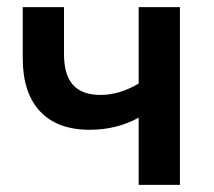

<svg xmlns="http://www.w3.org/2000/svg" viewBox="-20 -520 602 540"><path d="M232 -155Q141 -155 92.5 -207Q44 -259 44 -356V-500H160V-368Q160 -309 185.5 -281Q211 -253 263 -253Q316 -253 370 -285V-500H486V0H370V-189Q308 -155 232 -155Z"/></svg>

Font: Wix Madefor Text SemiBold
Style: Regular
Weight: 600
Designer: Dalton Maag Ltd
Foundry: Dalton Maag Ltd
Version: Version 3.100